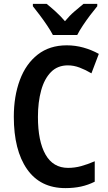

<svg xmlns="http://www.w3.org/2000/svg" viewBox="-20 -957 557 987"><path d="M329 -621Q276 -621 242 -586.5Q208 -552 191.5 -492Q175 -432 175 -356Q175 -231 214 -162.5Q253 -94 330 -94Q364 -94 397 -103Q430 -112 467 -128V-23Q433 -6 396.5 2Q360 10 316 10Q187 10 119 -87.5Q51 -185 51 -357Q51 -462 82 -545.5Q113 -629 174 -676.5Q235 -724 323 -724Q367 -724 408.5 -712.5Q450 -701 488 -680L450 -580Q420 -598 389.5 -609.5Q359 -621 329 -621ZM252 -777Q241 -798 223 -825Q205 -852 185 -878.5Q165 -905 149 -925V-937H220Q240 -921 265.5 -898Q291 -875 314 -848Q338 -877 362 -897.5Q386 -918 409 -937H480V-925Q464 -906 444 -879.5Q424 -853 406 -826Q388 -799 377 -777Z"/></svg>

Font: Noto Sans Kannada Condensed SemiBold
Style: Regular
Weight: 600
Width: 3
Designer: Jelle Bosma - Monotype Design Team
Foundry: Monotype Imaging Inc.
Version: Version 2.005; ttfautohint (v1.8.4.7-5d5b)